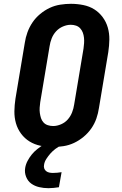

<svg xmlns="http://www.w3.org/2000/svg" viewBox="-20 -763 640 1007"><path d="M257 8Q224 8 192.5 1.5Q161 -5 135 -21Q109 -37 90.5 -62Q72 -87 63.5 -117Q55 -147 55.5 -179.5Q56 -212 61 -245L110 -538Q114 -566 124 -593.5Q134 -621 150.5 -645.5Q167 -670 190.5 -689.5Q214 -709 240.5 -721.5Q267 -734 296 -738.5Q325 -743 352 -743Q385 -743 417 -736.5Q449 -730 474.5 -714Q500 -698 518.5 -673Q537 -648 545.5 -618Q554 -588 553.5 -555.5Q553 -523 548 -490L499 -197Q495 -169 485.5 -141.5Q476 -114 459 -89.5Q442 -65 418.5 -45.5Q395 -26 368.5 -13.5Q342 -1 313 3.5Q284 8 257 8ZM259 -102Q279 -102 300 -111Q321 -120 335.5 -136.5Q350 -153 358 -173.5Q366 -194 369 -215L418 -508Q420 -522 421 -536.5Q422 -551 420.5 -565Q419 -579 414.5 -591.5Q410 -604 401 -614Q392 -624 379 -628.5Q366 -633 351 -633Q331 -633 310 -624Q289 -615 274 -598.5Q259 -582 251 -561.5Q243 -541 240 -520L191 -227Q189 -213 188 -198.5Q187 -184 189 -170Q191 -156 195 -143.5Q199 -131 208 -121Q217 -111 230.5 -106.5Q244 -102 259 -102ZM234 224Q209 224 185.5 218.5Q162 213 144 200Q126 187 117 164.5Q108 142 112 118Q115 99 124.5 81Q134 63 146.5 47.5Q159 32 175.5 19Q192 6 208 -4L215 -8H302L301 0Q285 7 270.5 18Q256 29 244.5 42Q233 55 223 70.5Q213 86 211 102Q209 112 212 120.5Q215 129 222 134.5Q229 140 238 142Q247 144 257 144Q268 144 279.5 143Q291 142 303 140L289 219Q275 221 261.5 222.5Q248 224 234 224Z"/></svg>

Font: Iosevka Etoile Extrabold
Style: Italic
Weight: 800
Italic angle: -9°
Designer: Belleve Invis
Foundry: Belleve Invis
Version: Version 22.1.2; ttfautohint (v1.8.4)